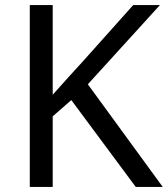

<svg xmlns="http://www.w3.org/2000/svg" viewBox="-20 -734 659 754"><path d="M619 0H513L260 -341L187 -277V0H97V-714H187V-362Q217 -396 248 -430Q279 -464 310 -498L503 -714H608L325 -403Z"/></svg>

Font: Noto Sans Old Italic
Style: Regular
Weight: 400
Designer: Monotype Design Team
Foundry: Monotype Imaging Inc.
Version: Version 2.003; ttfautohint (v1.8.4.7-5d5b)